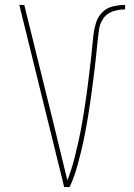

<svg xmlns="http://www.w3.org/2000/svg" viewBox="-20 -755 540 775"><path d="M239 0 58 -735H78L199 -245Q212 -190 225.5 -135.5Q239 -81 252 -27Q261 -50 268.5 -74Q276 -98 282 -122Q288 -146 293.5 -170Q299 -194 304 -218.5Q309 -243 313 -268Q317 -293 321 -317.5Q325 -342 328.5 -366.5Q332 -391 335 -416Q338 -441 341 -465.5Q344 -490 347 -515Q350 -540 352 -564.5Q354 -589 357 -614Q360 -639 367.5 -663Q375 -687 392.5 -705Q410 -723 435 -729Q460 -735 485 -735V-717Q460 -717 435.5 -709Q411 -701 397 -680.5Q383 -660 379.5 -635Q376 -610 373.5 -585Q371 -560 368.5 -535Q366 -510 363 -485.5Q360 -461 357 -436.5Q354 -412 350.5 -387Q347 -362 343.5 -337.5Q340 -313 336 -288.5Q332 -264 327.5 -239.5Q323 -215 318 -190.5Q313 -166 307 -142Q301 -118 294.5 -94Q288 -70 280 -46.5Q272 -23 261 0Z"/></svg>

Font: Iosevka SS04 Thin
Style: Regular
Weight: 100
Monospace: yes
Designer: Belleve Invis
Foundry: Belleve Invis
Version: Version 19.0.0; ttfautohint (v1.8.4)